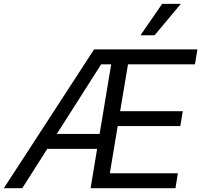

<svg xmlns="http://www.w3.org/2000/svg" viewBox="-40 -986 1054 1006"><path d="M907.7 -965.9H809.7L696 -801.1H769.9ZM981.5 -649.1 994.3 -727.3H453.1L-19.9 0H76.7L207.7 -206H468.8L434.7 0H879.3L892 -78.1H535.5L576.7 -325.3H904.8L917.6 -403.4H589.5L630.7 -649.1ZM481.9 -284.1H257.5L490.1 -649.1H542.6Z"/></svg>

Font: TID UI
Style: Italic
Weight: 400
Italic angle: -9.39999°
Designer: The TID Project Authors
Foundry: Bakken & Bæck
Version: Version 1.001;hotconv 1.0.109;makeotfexe 2.5.65596